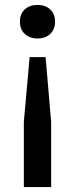

<svg xmlns="http://www.w3.org/2000/svg" viewBox="-20 -571 305 781"><path d="M100.5 -338.5H165.5L188 -75.5V190H77V-75.5ZM132.5 -551Q165 -551 184.5 -532.5Q204 -514 204 -483Q204 -452.5 184.8 -433.5Q165.5 -414.5 132.5 -414.5Q100 -414.5 80.5 -433.2Q61 -452 61 -483Q61 -514.5 80.8 -532.8Q100.5 -551 132.5 -551Z"/></svg>

Font: Encode Sans Condensed Thin Medium
Style: Regular
Weight: 500
Version: Version 3.002